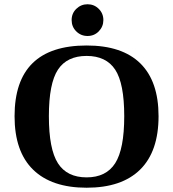

<svg xmlns="http://www.w3.org/2000/svg" viewBox="-20 -877 818 907"><path d="M210.9 -328.1Q210.9 -172.4 253.7 -105.7Q296.4 -39.1 389.2 -39.1Q481.4 -39.1 524.2 -106Q566.9 -172.9 566.9 -328.1Q566.9 -482.9 524.2 -547.9Q481.4 -612.8 389.2 -612.8Q296.4 -612.8 253.7 -547.9Q210.9 -482.9 210.9 -328.1ZM48.8 -328.1Q48.8 -662.1 389.2 -662.1Q557.1 -662.1 643.1 -577.4Q729 -492.7 729 -328.1Q729 -161.6 642.1 -75.9Q555.2 9.8 389.2 9.8Q223.6 9.8 136.2 -75.7Q48.8 -161.1 48.8 -328.1ZM318.4 -782.2Q318.4 -814 340.6 -835.4Q362.8 -856.9 393.6 -856.9Q424.8 -856.9 446.5 -835.2Q468.3 -813.5 468.3 -782.2Q468.3 -751.5 446.8 -729.2Q425.3 -707 393.6 -707Q362.3 -707 340.3 -728.8Q318.4 -750.5 318.4 -782.2Z"/></svg>

Font: Tinos
Style: Bold
Weight: 700
Designer: Steve Matteson
Foundry: Monotype Imaging Inc.
Version: Version 1.23